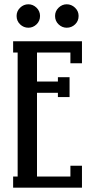

<svg xmlns="http://www.w3.org/2000/svg" viewBox="-20 -872 436 892"><path d="M111.8 -743.2Q89.8 -743.2 73.5 -758.8Q57.1 -774.4 57.1 -797.9Q57.1 -820.3 73.5 -836.2Q89.8 -852.1 111.8 -852.1Q133.3 -852.1 149.7 -836.2Q166 -820.3 166 -797.9Q166 -774.4 149.7 -758.8Q133.3 -743.2 111.8 -743.2ZM290 -743.2Q268.6 -743.2 252.2 -758.8Q235.8 -774.4 235.8 -797.9Q235.8 -820.3 252.2 -836.2Q268.6 -852.1 290 -852.1Q312 -852.1 328.6 -836.2Q345.2 -820.3 345.2 -797.9Q345.2 -774.4 328.9 -758.8Q312.5 -743.2 290 -743.2ZM41 -680.2H360.8V-578.1H307.1V-627.9H151.9V-493.2H249V-513.2H303.2V-420.9H249V-440.9H151.9V-51.8H307.1V-102.1H360.8V0H41V-51.8H62V-627.9H41Z"/></svg>

Font: Margherita Semibold
Style: Regular
Weight: 600
Designer: James Puckett
Foundry: Dunwich Type Founders
Version: Version 1.008;hotconv 1.0.109;makeotfexe 2.5.65596